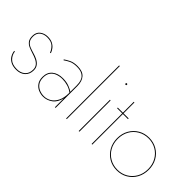

<svg xmlns="http://www.w3.org/2000/svg" viewBox="-21 -1383 1997 1997"><g transform="rotate(45 977.0 -385.0)"><path d="M54 -116Q59 -70 93.5 -35Q128 0 198 0Q252 0 287 -30.5Q322 -61 322 -117Q322 -150 305 -171.5Q288 -193 259.5 -207Q231 -221 197 -231Q161 -242 131.5 -255Q102 -268 84.5 -292Q67 -316 67 -359Q67 -412 102.5 -440Q138 -468 187 -468Q230 -468 258.5 -453.5Q287 -439 304.5 -416.5Q322 -394 331 -368L321 -365Q308 -401 278 -429.5Q248 -458 187 -458Q141 -458 109 -433Q77 -408 77 -359Q77 -318 94 -295.5Q111 -273 139.5 -261.5Q168 -250 203 -240Q236 -231 265.5 -216Q295 -201 313.5 -177Q332 -153 332 -117Q332 -58 294.5 -24Q257 10 198 10Q147 10 114 -8Q81 -26 64.5 -54.5Q48 -83 44 -115Z M477 -409 471 -417Q496 -435 532 -452.5Q568 -470 623 -470Q698 -470 733 -431Q768 -392 768 -320V0H758V-132Q743 -60 695.5 -25Q648 10 592 10Q557 10 522.5 -4.5Q488 -19 465.5 -50.5Q443 -82 443 -132Q443 -200 487.5 -236.5Q532 -273 605 -273Q660 -273 700.5 -256.5Q741 -240 758 -227V-320Q758 -334 755.5 -357Q753 -380 741 -404Q729 -428 700.5 -444Q672 -460 621 -460Q569 -460 535 -443.5Q501 -427 477 -409ZM453 -133Q453 -85 474 -56Q495 -27 527.5 -13.5Q560 0 595 0Q637 0 674 -22Q711 -44 734.5 -90.5Q758 -137 758 -210V-214Q726 -239 686.5 -251Q647 -263 605 -263Q567 -263 532 -250.5Q497 -238 475 -209.5Q453 -181 453 -133Z M923 -780H933V0H923Z M1103 -695Q1103 -705 1113 -705Q1123 -705 1123 -695Q1123 -685 1113 -685Q1103 -685 1103 -695ZM1108 -460H1118V0H1108Z M1223 -460H1298V-620H1308V-460H1383V-450H1308V0H1298V-450H1223Z M1443 -230Q1443 -300 1474 -354Q1505 -408 1557.5 -439Q1610 -470 1676 -470Q1742 -470 1795 -439Q1848 -408 1878.5 -354Q1909 -300 1909 -230Q1909 -161 1878.5 -106.5Q1848 -52 1795 -21Q1742 10 1676 10Q1610 10 1557.5 -21Q1505 -52 1474 -106.5Q1443 -161 1443 -230ZM1453 -230Q1453 -163 1482.5 -111Q1512 -59 1563 -29.5Q1614 0 1676 0Q1739 0 1789.5 -29.5Q1840 -59 1869.5 -111Q1899 -163 1899 -230Q1899 -297 1869.5 -349Q1840 -401 1789.5 -430.5Q1739 -460 1676 -460Q1614 -460 1563 -430.5Q1512 -401 1482.5 -349Q1453 -297 1453 -230Z"/></g></svg>

Font: Jost* Hairline
Style: Regular
Weight: 100
Version: Version 3.7